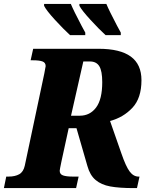

<svg xmlns="http://www.w3.org/2000/svg" viewBox="-43 -964 745 984"><path d="M-11 -59H1Q34 -59 55.5 -71Q77 -83 84 -115L184 -587Q191 -621 191 -625Q191 -643 175 -649Q159 -655 126 -655H114L127 -714H462Q573 -714 627.5 -674Q682 -634 682 -553Q682 -461 635.5 -411.5Q589 -362 521 -344L579 -178Q602 -111 621.5 -85Q641 -59 667 -59H672L659 0H643Q568 0 522 -8.5Q476 -17 447 -41.5Q418 -66 405 -113L349 -307H309L272 -137Q263 -94 263 -89Q263 -71 280 -65Q297 -59 330 -59H360L347 0H-23ZM366 -371Q418 -371 449.5 -413Q481 -455 481 -543Q481 -600 466 -624.5Q451 -649 418 -649H384L321 -371ZM183 -934V-944H320Q334 -910 375 -832L394 -797V-784H316Q282 -815 238.5 -862.5Q195 -910 183 -934ZM364 -934V-944H502Q516 -910 557 -832L576 -797V-784H498Q464 -815 420.5 -862.5Q377 -910 364 -934Z"/></svg>

Font: Noto Serif NarrowBlack
Style: Italic
Weight: 900
Width: 4
Italic angle: -12°
Designer: Monotype Design Team
Foundry: Monotype Imaging Inc.
Version: Version 1.001